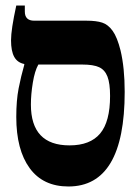

<svg xmlns="http://www.w3.org/2000/svg" viewBox="-20 -667 491 696"><path d="M432 -334Q432 9 228 9Q136 9 87.5 -57.5Q39 -124 39 -243Q39 -303 47.5 -346.5Q56 -390 68 -432V-435Q43 -440 31.5 -461Q20 -482 20 -521Q20 -560 39 -647H70V-625Q70 -592 104 -592H294Q329 -592 350.5 -585Q372 -578 388.5 -555Q405 -532 417 -484Q432 -421 432 -334ZM379 -319Q379 -365 369.5 -389.5Q360 -414 339 -423.5Q318 -433 279 -433H119Q106 -410 99 -367.5Q92 -325 92 -288Q92 -140 232 -140Q307 -140 343 -183Q379 -226 379 -319Z"/></svg>

Font: Noto Serif Hebrew CondExtraBold
Style: Regular
Weight: 800
Width: 3
Designer: Monotype Design Team
Foundry: Monotype Imaging Inc.
Version: Version 1.000